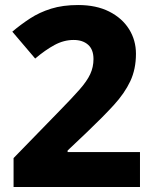

<svg xmlns="http://www.w3.org/2000/svg" viewBox="-20 -744 612 764"><path d="M34 0V-115L217 -303Q266 -353 296 -387Q326 -421 339 -449Q352 -477 352 -509Q352 -547 330.5 -566Q309 -585 273 -585Q234 -585 197 -565Q160 -545 120 -511L29 -618Q62 -646 99.5 -670.5Q137 -695 183.5 -709.5Q230 -724 291 -724Q363 -724 414.5 -698Q466 -672 493.5 -628Q521 -584 521 -530Q521 -469 498.5 -421Q476 -373 432.5 -325.5Q389 -278 326 -218L249 -145V-139H537V0Z"/></svg>

Font: Noto Sans Malayalam ExtraBold
Style: Regular
Weight: 800
Designer: Jelle Bosma - Monotype Design Team
Foundry: Monotype Imaging Inc.
Version: Version 2.104; ttfautohint (v1.8.4.7-5d5b)